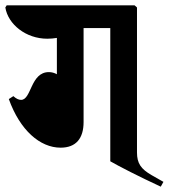

<svg xmlns="http://www.w3.org/2000/svg" viewBox="-20 -674 632 719"><path d="M207 -121C265 -121 293 -156 293 -217V-569H393V-70C426 -51 500 -13 582 25L592 7L548 -18C508 -41 493 -62 493 -103V-646L484 -654H5L0 -646C10 -583 77 -529 157 -529C169 -529 181 -530 193 -532V-396C184 -401 174 -404 163 -404C94 -404 98 -300 59 -300C50 -300 41 -304 30 -314L13 -303C55 -186 130 -121 207 -121Z"/></svg>

Font: Nithya Ranjana DU
Style: Regular
Weight: 400
Designer: Designed by Tathagata Biswas and Noopur Datye with help from Ananda Maharjan, Callijatra
Foundry: Ek Type
Version: Version 1.000;Glyphs 3.2.3 (3260)